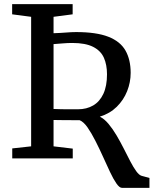

<svg xmlns="http://www.w3.org/2000/svg" viewBox="-20 -763 746 925"><path d="M567.5 142Q555.5 142 540.8 120.8Q526 99.5 509.8 65Q493.5 30.5 475.8 -9Q458 -48.5 439.2 -85.2Q420.5 -122 401.8 -149Q383 -176 363.5 -184Q353 -184 335.5 -184Q318 -184 299.2 -184.2Q280.5 -184.5 264 -184.5Q247.5 -184.5 238 -185V-58L330.5 -47V0H39V-48L130 -58V-682L38.5 -694V-743H330V-694L238 -682V-603Q270.5 -604 297.5 -606.2Q324.5 -608.5 346.5 -608.5Q444 -608.5 501.8 -586Q559.5 -563.5 584.5 -519.5Q609.5 -475.5 609.5 -412Q609.5 -366.5 592.5 -323.8Q575.5 -281 542.5 -248.5Q509.5 -216 461 -201Q483 -190 503 -166Q523 -142 541.5 -110.8Q560 -79.5 576.5 -46.8Q593 -14 608 14.8Q623 43.5 636.5 62Q650 80.5 662 84L700 94.5V142ZM355 -236.5Q397.5 -236.5 429 -255Q460.5 -273.5 478 -311Q495.5 -348.5 495.5 -405Q495.5 -451 480.5 -484.8Q465.5 -518.5 428.8 -537.2Q392 -556 328 -556Q306.5 -556 282.8 -554Q259 -552 238 -550.5V-238Q253.5 -237 277 -236.8Q300.5 -236.5 322.8 -236.5Q345 -236.5 355 -236.5Z"/></svg>

Font: Merriweather 24pt
Style: Regular
Weight: 400
Designer: Eben Sorkin
Foundry: Eben Sorkin
Version: Version 2.100